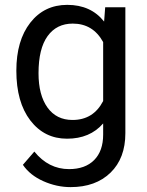

<svg xmlns="http://www.w3.org/2000/svg" viewBox="-20 -558 601 786"><path d="M46.9 -268.6Q46.9 -392.1 104 -465.1Q161.1 -538.1 255.4 -538.1Q352.1 -538.1 406.2 -469.7L410.6 -528.3H493.2V-12.7Q493.2 89.8 432.4 148.9Q371.6 208 269 208Q211.9 208 157.2 183.6Q102.5 159.2 73.7 116.7L120.6 62.5Q178.7 134.3 262.7 134.3Q328.6 134.3 365.5 97.2Q402.3 60.1 402.3 -7.3V-52.7Q348.1 9.8 254.4 9.8Q161.6 9.8 104.2 -64.9Q46.9 -139.6 46.9 -268.6ZM137.7 -258.3Q137.7 -168.9 174.3 -117.9Q210.9 -66.9 276.9 -66.9Q362.3 -66.9 402.3 -144.5V-385.7Q360.8 -461.4 277.8 -461.4Q211.9 -461.4 174.8 -410.2Q137.7 -358.9 137.7 -258.3Z"/></svg>

Font: Roboto
Style: Regular
Weight: 400
Designer: Google
Version: Version 2.001047; 2015